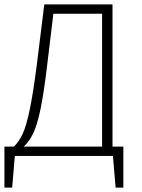

<svg xmlns="http://www.w3.org/2000/svg" viewBox="-26 -704 643 867"><path d="M531 -42V143H496L484 0H41L29 143H-6V-42H37Q61 -66 77 -101Q93 -136 108 -207.5Q123 -279 140 -410L174 -684H482V-42ZM435 -642H215L187 -410Q172 -283 157 -211.5Q142 -140 124.5 -103Q107 -66 81 -42H435Z"/></svg>

Font: FiraGO ExtraLight
Style: Regular
Weight: 200
Designer: bBox Type
Foundry: bBox Type GmbH
Version: Version 1.001